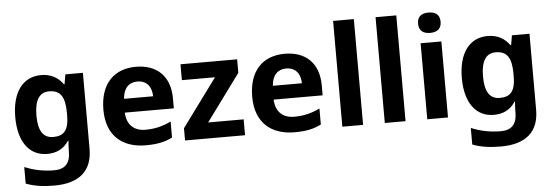

<svg xmlns="http://www.w3.org/2000/svg" viewBox="-58 -947 3957 1374"><g transform="rotate(-5 1920.5 -260.0)"><path d="M255 -556C124 -556 45 -451 45 -272C45 -95 122 10 251 10C316 10 369 -14 406 -71H410C408 -52 406 -26 406 -4V7C406 90 368 131 291 131C216 131 145 117 78 89V208C141 232 205 240 282 240C462 240 555 157 555 1V-546H429L417 -476H413C375 -529 322 -556 255 -556ZM302 -435C382 -435 416 -388 416 -271V-253C416 -145 380 -107 304 -107C231 -107 197 -161 197 -270C197 -380 232 -435 302 -435Z M936 -556C782 -556 678 -460 678 -269C678 -80 794 10 958 10C1042 10 1096 -2 1150 -29V-144C1089 -115 1035 -101 965 -101C881 -101 832 -152 829 -236H1181V-308C1181 -467 1087 -556 936 -556ZM937 -450C1007 -450 1040 -401 1041 -335H832C838 -414 879 -450 937 -450Z M1672 0V-114H1417L1663 -449V-546H1256V-432H1494L1241 -88V0Z M2005 -556C1851 -556 1747 -460 1747 -269C1747 -80 1863 10 2027 10C2111 10 2165 -2 2219 -29V-144C2158 -115 2104 -101 2034 -101C1950 -101 1901 -152 1898 -236H2250V-308C2250 -467 2156 -556 2005 -556ZM2006 -450C2076 -450 2109 -401 2110 -335H1901C1907 -414 1948 -450 2006 -450Z M2520 0V-760H2371V0Z M2825 0V-760H2676V0Z M3056 -760C3011 -760 2975 -743 2975 -687C2975 -632 3011 -614 3056 -614C3100 -614 3137 -632 3137 -687C3137 -743 3100 -760 3056 -760ZM3130 -546H2981V0H3130Z M3463 -556C3332 -556 3253 -451 3253 -272C3253 -95 3330 10 3459 10C3524 10 3577 -14 3614 -71H3618C3616 -52 3614 -26 3614 -4V7C3614 90 3576 131 3499 131C3424 131 3353 117 3286 89V208C3349 232 3413 240 3490 240C3670 240 3763 157 3763 1V-546H3637L3625 -476H3621C3583 -529 3530 -556 3463 -556ZM3510 -435C3590 -435 3624 -388 3624 -271V-253C3624 -145 3588 -107 3512 -107C3439 -107 3405 -161 3405 -270C3405 -380 3440 -435 3510 -435Z"/></g></svg>

Font: Noto Sans Malayalam
Style: Bold
Weight: 700
Designer: Jelle Bosma - Monotype Design Team
Foundry: Monotype Imaging Inc.
Version: Version 2.104